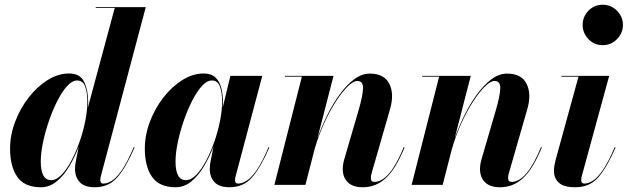

<svg xmlns="http://www.w3.org/2000/svg" viewBox="-20 -780 2648 810"><path d="M352 -349.5Q352 -338.5 350.5 -325L464 -746.5H384V-750H595L405 -35Q403 -27.5 403 -19.5Q403 -14.5 405.8 -10Q408.5 -5.5 416.5 -5.5Q433 -5.5 452.5 -17.8Q472 -30 494.8 -63.2Q517.5 -96.5 544.5 -159.5L548 -158.5Q512.5 -75.5 475.8 -32.8Q439 10 380 10Q336.5 10 316.5 -11.5Q296.5 -33 296.5 -67Q296.5 -83.5 299.5 -97.5L312 -162Q295.5 -117 272 -77.8Q248.5 -38.5 218.5 -14.2Q188.5 10 152.5 10Q83.5 10 53 -33.8Q22.5 -77.5 22.5 -152.5Q22.5 -210 43.8 -266.2Q65 -322.5 100.8 -368.5Q136.5 -414.5 180.8 -442.2Q225 -470 271 -470Q318.5 -470 335.2 -434.2Q352 -398.5 352 -349.5ZM348.5 -351Q348.5 -390.5 339 -415.5Q329.5 -440.5 305 -440.5Q284.5 -440.5 263 -416.8Q241.5 -393 221.8 -354Q202 -315 186.2 -269.2Q170.5 -223.5 161.2 -178.5Q152 -133.5 152 -98.5Q152 -20 196 -20Q217.5 -20 239.2 -42.2Q261 -64.5 280.5 -101Q300 -137.5 315.5 -181.5Q331 -225.5 339.8 -269.8Q348.5 -314 348.5 -351Z M920.5 -349.5Q920.5 -339 919.5 -326L952 -460H1086.5L973.5 -34.5Q971.5 -27 971.5 -19.5Q971.5 -5.5 985 -5.5Q1001 -5.5 1020.8 -17.8Q1040.5 -30 1063.5 -63.2Q1086.5 -96.5 1113 -159.5L1116.5 -158.5Q1081 -75.5 1044.2 -32.8Q1007.5 10 948.5 10Q905 10 885 -11.5Q865 -33 865 -67Q865 -77.5 866 -85Q867 -92.5 868 -97.5L881 -163Q864 -118 840.5 -78.5Q817 -39 787 -14.5Q757 10 721 10Q652 10 621.5 -33.8Q591 -77.5 591 -152.5Q591 -210 612.2 -266.2Q633.5 -322.5 669.2 -368.5Q705 -414.5 749.2 -442.2Q793.5 -470 839.5 -470Q871.5 -470 889 -453.2Q906.5 -436.5 913.5 -409Q920.5 -381.5 920.5 -349.5ZM917 -351Q917 -390.5 907.5 -415.5Q898 -440.5 873.5 -440.5Q853 -440.5 831.5 -416.8Q810 -393 790.2 -354Q770.5 -315 754.8 -269.2Q739 -223.5 729.8 -178.5Q720.5 -133.5 720.5 -98.5Q720.5 -20 764.5 -20Q786 -20 807.8 -42.2Q829.5 -64.5 849 -101Q868.5 -137.5 884 -181.5Q899.5 -225.5 908.2 -269.8Q917 -314 917 -351Z M1253.5 -456.5H1182V-460H1387L1319 -196Q1336 -244 1359.8 -292.5Q1383.5 -341 1412.5 -381Q1441.5 -421 1473.8 -445.2Q1506 -469.5 1540 -469.5Q1601 -469.5 1622.5 -426.5Q1644 -383.5 1625.5 -319.5L1547.5 -48.5Q1544.5 -38.5 1544.5 -29.5Q1544.5 -12.5 1559 -12.5Q1623.5 -12.5 1683.5 -159.5L1687 -158.5Q1650 -68 1608 -29Q1566 10 1510.5 10Q1469 10 1447.5 -10.8Q1426 -31.5 1426 -67.5Q1426 -78.5 1428.2 -90.5Q1430.5 -102.5 1433.5 -112L1493.5 -317.5Q1510.5 -376 1511.5 -407.2Q1512.5 -438.5 1487 -438.5Q1471 -438.5 1447.5 -415.8Q1424 -393 1398 -353.2Q1372 -313.5 1348 -261.2Q1324 -209 1307 -150L1268.5 0H1137.5Z M1832.5 -456.5H1761V-460H1966L1898 -196Q1915 -244 1938.8 -292.5Q1962.5 -341 1991.5 -381Q2020.5 -421 2052.8 -445.2Q2085 -469.5 2119 -469.5Q2180 -469.5 2201.5 -426.5Q2223 -383.5 2204.5 -319.5L2126.5 -48.5Q2123.5 -38.5 2123.5 -29.5Q2123.5 -12.5 2138 -12.5Q2202.5 -12.5 2262.5 -159.5L2266 -158.5Q2229 -68 2187 -29Q2145 10 2089.5 10Q2048 10 2026.5 -10.8Q2005 -31.5 2005 -67.5Q2005 -78.5 2007.2 -90.5Q2009.5 -102.5 2012.5 -112L2072.5 -317.5Q2089.5 -376 2090.5 -407.2Q2091.5 -438.5 2066 -438.5Q2050 -438.5 2026.5 -415.8Q2003 -393 1977 -353.2Q1951 -313.5 1927 -261.2Q1903 -209 1886 -150L1847.5 0H1716.5Z M2438 -675Q2438 -709 2462.2 -734.5Q2486.5 -760 2522.5 -760Q2558.5 -760 2583.2 -734.5Q2608 -709 2608 -675Q2608 -641 2583.2 -615.2Q2558.5 -589.5 2522.5 -589.5Q2486.5 -589.5 2462.2 -615.2Q2438 -641 2438 -675ZM2577 -158.5Q2541.5 -75.5 2504.8 -32.8Q2468 10 2407 10Q2358.5 10 2337.8 -9Q2317 -28 2317 -60Q2317 -73 2319.8 -86Q2322.5 -99 2324.5 -107L2420.5 -456.5H2348.5V-460H2550L2434 -35.5Q2432 -28 2432 -20Q2432 -5.5 2445 -5.5Q2462 -5.5 2481.5 -17.8Q2501 -30 2523.8 -63.2Q2546.5 -96.5 2573.5 -159.5Z"/></svg>

Font: Bodoni* 48pt
Style: Bold Italic
Weight: 700
Italic angle: -13°
Version: Version 2.3